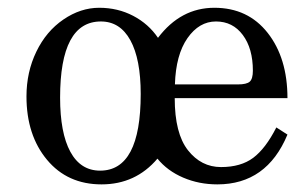

<svg xmlns="http://www.w3.org/2000/svg" viewBox="-20 -465 767 499"><path d="M727.1 -115.2Q673.3 14.2 544.9 14.2Q497.1 14.2 456.1 -3.4Q415 -21 389.2 -52.7Q332.5 14.2 243.9 14.2Q155.3 14.2 102.1 -49.8Q48.8 -113.8 48.8 -214.4Q48.8 -277.8 74.5 -330.8Q100.1 -383.8 144.8 -414.3Q189.5 -444.8 237.8 -444.8Q286.1 -444.8 326.2 -423.8Q366.2 -402.8 390.6 -366.7Q449.7 -444.8 537.1 -444.8Q624.5 -444.8 675.8 -379.4Q727.1 -314 727.1 -210H434.1Q434.1 -118.2 468.5 -74.5Q502.9 -30.8 554.4 -30.8Q606 -30.8 638.2 -54.9Q670.4 -79.1 698.2 -133.8ZM345.7 -220.7Q345.7 -311.5 318.8 -360.4Q292 -409.2 242.2 -409.2Q136.2 -409.2 136.2 -211.4Q136.2 -119.6 162.8 -70.6Q189.5 -21.5 240.2 -21.5Q345.7 -21.5 345.7 -220.7ZM637.2 -281.2Q637.2 -338.9 611.1 -374Q585 -409.2 541.3 -409.2Q497.6 -409.2 467.3 -366Q437 -322.8 434.6 -245.6H598.1Q621.1 -245.6 629.2 -252.9Q637.2 -260.3 637.2 -281.2Z"/></svg>

Font: RIT Rachana
Style: Regular
Weight: 400
Designer: Hussain KH
Version: 1.4.7